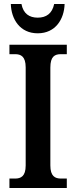

<svg xmlns="http://www.w3.org/2000/svg" viewBox="-20 -937 379 957"><path d="M168 -771C257 -771 300 -842 302 -917H250C240 -869 210 -849 168 -849C126 -849 96 -869 87 -917H34C36 -842 79 -771 168 -771ZM27 0H313V-47H284C254 -47 231 -59 231 -112V-600C231 -656 253 -667 284 -667H313V-714H27V-667H55C84 -667 108 -656 108 -601V-112C108 -58 84 -47 55 -47H27Z"/></svg>

Font: Noto Serif Condensed Semi
Style: Regular
Weight: 600
Width: 3
Designer: Monotype Design Team
Foundry: Monotype Imaging Inc.
Version: Version 1.002